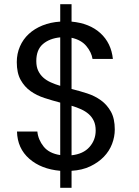

<svg xmlns="http://www.w3.org/2000/svg" viewBox="-20 -808 662 915"><path d="M267 6Q176 -2 119.5 -51.5Q63 -101 61 -181H158Q162 -142 188 -109.5Q214 -77 267 -69V-319Q229 -329 192 -341Q155 -353 126 -373.5Q97 -394 78.5 -427Q60 -460 60 -512Q60 -552 75 -586.5Q90 -621 117 -646Q144 -671 182 -686.5Q220 -702 267 -705V-788H321V-705Q407 -697 458.5 -650Q510 -603 518 -527H421Q416 -559 391.5 -588.5Q367 -618 321 -628V-384Q358 -375 395 -363Q432 -351 461 -330Q490 -309 508.5 -276Q527 -243 527 -191Q527 -156 514 -122Q501 -88 475 -61Q449 -34 410.5 -15.5Q372 3 321 6V87H267ZM436 -186Q436 -213 427 -232Q418 -251 402.5 -264.5Q387 -278 366 -287.5Q345 -297 321 -304V-68Q377 -74 406.5 -107.5Q436 -141 436 -186ZM153 -517Q153 -490 162 -471Q171 -452 186 -438.5Q201 -425 222 -415.5Q243 -406 267 -399V-630Q216 -625 184.5 -598Q153 -571 153 -517Z"/></svg>

Font: Poppins
Style: Regular
Weight: 400
Designer: Ninad Kale (Devanagari), Jonny Pinhorn (Latin)
Foundry: Indian Type Foundry
Version: Version 3.002 2017